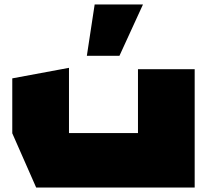

<svg xmlns="http://www.w3.org/2000/svg" viewBox="-20 -840 927 860"><path d="M598 0V-530H852V0H599ZM142 0 35 -243V-244H598V0ZM35 -244V-489L288 -536H289V-244ZM369 -590 404 -820H620V-819L515 -590Z"/></svg>

Font: Foldit Black
Style: Regular
Weight: 900
Version: Version 1.003